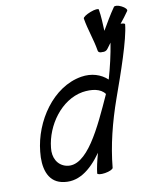

<svg xmlns="http://www.w3.org/2000/svg" viewBox="-100 -1000 913 1104"><g transform="rotate(-10 356.5 -448.0)"><path d="M563 -688C570 -698 578 -709 586 -719C575 -650 559 -581 539 -512C501 -547 448 -565 386 -555C217 -527 96 -346 79 -172C69 -84 88 2 169 21C263 43 339 -15 405 -108C392 -62 383 -21 380 8C380 15 400 18 425 14C451 10 472 0 473 -8C485 -136 518 -267 564 -397C613 -534 679 -721 687 -808C688 -813 678 -816 662 -816C680 -838 697 -860 712 -882C717 -890 705 -903 685 -913C666 -923 646 -925 641 -918C612 -877 588 -834 563 -792C561 -834 560 -877 553 -918C552 -925 530 -923 504 -913C478 -903 458 -890 459 -882C470 -815 494 -754 505 -688C506 -677 517 -672 531 -674C543 -672 556 -677 563 -688ZM213 -66C161 -79 137 -128 144 -183C157 -312 251 -445 378 -467C432 -475 484 -468 509 -433C426 -250 331 -38 213 -66Z"/></g></svg>

Font: Nupuram Condensed Oblique
Style: Regular
Weight: 400
Width: 3
Designer: Santhosh Thottingal (santhosh.thottingal@gmail.com)
Foundry: SMC
Version: Version 1.000